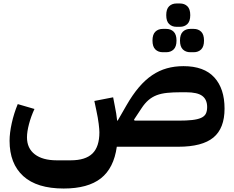

<svg xmlns="http://www.w3.org/2000/svg" viewBox="-20 -843 1345 1103"><path d="M346 240Q192 240 113.5 168.5Q35 97 35 -34Q35 -79 47.5 -135.5Q60 -192 82 -245L178 -217Q158 -174 146.5 -130Q135 -86 135 -54Q135 9 180 43.5Q225 78 306 78H386Q471 78 511 39Q551 0 551 -83Q551 -98 547 -131.5Q543 -165 533 -211L522 -263L630 -284L640 -232Q644 -212 647.5 -191.5Q651 -171 653 -150H656L706 -237Q741 -298 777.5 -341Q814 -384 854 -411Q894 -438 938.5 -450.5Q983 -463 1034 -463Q1152 -463 1211 -398.5Q1270 -334 1270 -219Q1270 -106 1206 -53Q1142 0 1004 0H651Q634 123 559.5 181.5Q485 240 346 240ZM1004 -150Q1052 -150 1083.5 -153.5Q1115 -157 1134.5 -165.5Q1154 -174 1162 -189Q1170 -204 1170 -228Q1170 -271 1142 -292Q1114 -313 1049 -313H1019Q974 -313 940 -309.5Q906 -306 880 -296Q854 -286 833 -268Q812 -250 793 -221L750 -156L753 -150ZM1073 -543Q1047 -543 1030.5 -559Q1014 -575 1014 -610Q1014 -645 1030.5 -661Q1047 -677 1073 -677H1093Q1119 -677 1135.5 -661Q1152 -645 1152 -610Q1152 -575 1135.5 -559Q1119 -543 1093 -543ZM915 -543Q889 -543 872.5 -559Q856 -575 856 -610Q856 -645 872.5 -661Q889 -677 915 -677H935Q961 -677 977.5 -661Q994 -645 994 -610Q994 -575 977.5 -559Q961 -543 935 -543ZM994 -689Q968 -689 951.5 -705Q935 -721 935 -756Q935 -791 951.5 -807Q968 -823 994 -823H1014Q1040 -823 1056.5 -807Q1073 -791 1073 -756Q1073 -721 1056.5 -705Q1040 -689 1014 -689Z"/></svg>

Font: IBM Plex Sans Arabic
Style: Bold
Weight: 700
Designer: Mike Abbink, Paul van der Laan, Pieter van Rosmalen, Wael Morcos, Khajak Apelian
Foundry: Bold Monday
Version: Version 1.2